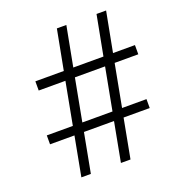

<svg xmlns="http://www.w3.org/2000/svg" viewBox="-130 -815 845 920"><g transform="rotate(-20 293.0 -355.5)"><path d="M367.7 -200.2H214.4L176.8 0H128.4L166 -200.2H41.5V-245.6H174.3L214.8 -460.9H78.6V-507.8H223.6L262.2 -710.9H310.5L272 -507.8H425.8L464.4 -710.9H513.2L474.6 -507.8H586.4V-460.9H465.8L425.3 -245.6H549.8V-200.2H416.5L378.9 0H330.1ZM222.7 -245.6H376.5L417 -460.9H263.2Z"/></g></svg>

Font: TypoPRO Roboto
Style: Regular
Weight: 300
Designer: Google
Version: Version 2.136; 2016